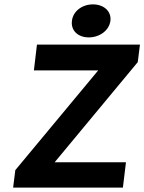

<svg xmlns="http://www.w3.org/2000/svg" viewBox="-20 -858 660 878"><path d="M556 -116H230L610 -574L620 -654H149L135 -536H429L50 -80L40 0H542ZM405 -838C356 -838 314 -807 309 -763C303 -718 337 -687 386 -687C435 -687 479 -718 485 -763C490 -807 454 -838 405 -838Z"/></svg>

Font: Falling Sky
Style: SeBdObl
Weight: 600
Designer: Paul D. Hunt
Foundry: Adobe Systems Incorporated
Version: Version 1.02